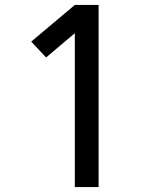

<svg xmlns="http://www.w3.org/2000/svg" viewBox="-20 -755 640 775"><path d="M282 0V-621L166 -523L106 -587L282 -735H378V0Z"/></svg>

Font: Iosevka Fixed Curly Md Ex
Style: Regular
Weight: 500
Width: 7
Monospace: yes
Designer: Belleve Invis
Foundry: Belleve Invis
Version: Version 30.1.2